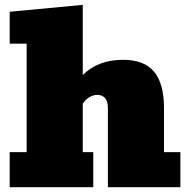

<svg xmlns="http://www.w3.org/2000/svg" viewBox="-20 -782 796 802"><path d="M20.5 0V-146.5H91.3V-599.6H20.5V-732.9L325.7 -761.7V-468.8Q389.6 -532.2 494.1 -532.2Q582.5 -532.2 623.8 -482.2Q665 -432.1 665 -331.5V-146.5H733.4V0H430.7V-331.5Q430.7 -359.9 418.5 -372.8Q406.2 -385.7 386.2 -385.7Q369.6 -385.7 353.3 -376Q336.9 -366.2 325.7 -349.1V-146.5H369.6V0Z"/></svg>

Font: Bevan
Style: Regular
Weight: 400
Designer: Vernon Adams
Foundry: Vernon Adams
Version: Version 2.100; ttfautohint (v1.8.3)